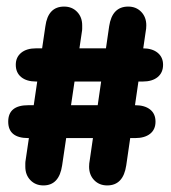

<svg xmlns="http://www.w3.org/2000/svg" viewBox="-20 -593 520 584"><path d="M90 -446Q61 -446 44.5 -432.5Q28 -419 28 -396Q28 -372 44.5 -358.5Q61 -345 90 -345H414Q443 -345 459.5 -358.5Q476 -372 476 -396Q476 -419 459.5 -432.5Q443 -446 414 -446ZM66 -273Q5 -273 5 -223Q5 -173 66 -173H391Q420 -173 436.5 -186Q453 -199 453 -223Q453 -247 436.5 -260Q420 -273 391 -273ZM58 -106Q57 -101 57 -96Q57 -91 57 -86Q57 -61 72.5 -45Q88 -29 112 -29Q160 -29 169 -90L229 -496Q230 -501 230 -506Q230 -511 230 -516Q230 -541 214.5 -557Q199 -573 175 -573Q126 -573 118 -513ZM253 -106Q252 -101 251.5 -96Q251 -91 251 -86Q251 -61 266.5 -45Q282 -29 306 -29Q355 -29 364 -90L423 -496Q424 -501 424.5 -506Q425 -511 425 -516Q425 -541 409.5 -557Q394 -573 370 -573Q321 -573 312 -513Z"/></svg>

Font: Beiruti Black
Style: Regular
Weight: 900
Designer: Arlette Boutros
Foundry: Boutros
Version: Version 1.41